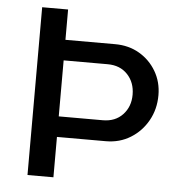

<svg xmlns="http://www.w3.org/2000/svg" viewBox="-50 -734 739 782"><g transform="rotate(5 319.0 -343.0)"><path d="M91 0V-686H197V-562H400Q456 -562 499.5 -536.5Q543 -511 568.5 -467.5Q594 -424 594 -370Q594 -313 568 -266.5Q542 -220 497.5 -192.5Q453 -165 397 -165H197V0ZM197 -249H377Q428 -249 458.5 -281.5Q489 -314 489 -363Q489 -413 458.5 -445.5Q428 -478 377 -478H197Z"/></g></svg>

Font: Chivo Medium
Style: Regular
Weight: 400
Version: Version 2.002